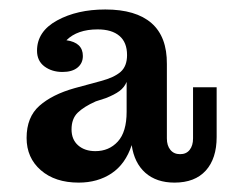

<svg xmlns="http://www.w3.org/2000/svg" viewBox="-20 -707 503 405"><path d="M146 -321.8Q96.2 -321.8 66.2 -347.9Q36.1 -374 36.1 -416Q36.1 -460 63.2 -483.9Q90.3 -507.8 137.2 -521L192.9 -536.1Q220.7 -543.5 234.4 -555.4Q248 -567.4 248 -590.8Q248 -617.7 231.9 -631.3Q215.8 -645 186 -645Q143.1 -645 120.1 -622.1Q154.8 -617.2 154.8 -588.9Q154.8 -573.7 143.6 -564.5Q132.3 -555.2 111.8 -555.2Q89.4 -555.2 73.7 -566.9Q58.1 -578.6 58.1 -600.1Q58.1 -640.6 100.3 -663.8Q142.6 -687 202.1 -687Q266.6 -687 299.6 -658.2Q332.5 -629.4 332 -571.8V-415Q332 -399.9 339.4 -390.9Q346.7 -381.8 359.9 -381.8Q373 -381.8 380.1 -390.9Q387.2 -399.9 387.2 -415V-522.9H437V-418Q437 -372.6 414.1 -347.2Q391.1 -321.8 348.1 -321.8Q310.1 -321.8 286.6 -342.5Q263.2 -363.3 257.8 -400.9Q244.6 -360.8 215.3 -341.3Q186 -321.8 146 -321.8ZM130.9 -434.1Q130.9 -412.6 144.8 -400.4Q158.7 -388.2 181.2 -388.2Q210 -388.2 228.5 -408.4Q247.1 -428.7 247.1 -471.2V-534.2Q242.2 -522.5 231.9 -514.9Q221.7 -507.3 203.1 -500L182.1 -493.2Q156.7 -481.9 143.8 -469.2Q130.9 -456.5 130.9 -434.1Z"/></svg>

Font: Montagu Slab 144pt Medium
Style: Regular
Weight: 500
Designer: Florian Karsten
Foundry: Florian Karsten
Version: Version 1.000